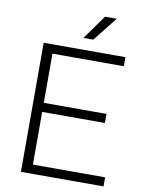

<svg xmlns="http://www.w3.org/2000/svg" viewBox="-101 -1014 815 1084"><g transform="rotate(10 307.0 -472.5)"><path d="M96 0V-740H564.5V-688H155.5V-406H515V-354H155.5V-52H569.5V0ZM312.5 -806 411.5 -945H478.5L369 -806Z"/></g></svg>

Font: Encode Sans Semi Expanded Light
Style: Regular
Weight: 300
Width: 6
Designer: Multiple Designers
Foundry: Impallari Type
Version: Version 3.000; ttfautohint (v1.8.3) -l 8 -r 50 -G 200 -x 14 